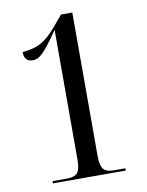

<svg xmlns="http://www.w3.org/2000/svg" viewBox="-82 -777 642 836"><g transform="rotate(-10 239.0 -359.0)"><path d="M84 0V-10H147Q181 -10 194 -25Q207 -40 207 -85V-657Q177 -613 156.5 -588Q136 -563 121.5 -553Q107 -543 92 -543Q53 -543 53 -586Q87 -589 112 -597.5Q137 -606 160 -624.5Q183 -643 209 -674L246 -718H296V-85Q296 -42 308.5 -26Q321 -10 356 -10H406V0Z"/></g></svg>

Font: Noto Serif Display Condensed
Style: Regular
Weight: 400
Width: 3
Designer: Monotype Design Team
Foundry: Monotype Imaging Inc.
Version: Version 2.009